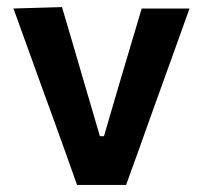

<svg xmlns="http://www.w3.org/2000/svg" viewBox="-20 -522 573 542"><path d="M197.5 0Q181 -47 163.8 -94.8Q146.5 -142.5 130 -188.5L98 -276.5Q78 -331.5 58 -387.2Q38 -443 18 -498L155 -502Q171.5 -446 187.8 -390.8Q204 -335.5 220.5 -279L262 -137.5H273.5L315 -279.5Q332 -337 348.2 -391.2Q364.5 -445.5 380 -498H515Q495.5 -443 475.2 -387Q455 -331 435 -275.5L403 -186.5Q386.5 -139.5 369.8 -93.5Q353 -47.5 336 0Z"/></svg>

Font: Commissioner Thin SemiBold
Style: Regular
Weight: 600
Version: Version 1.000